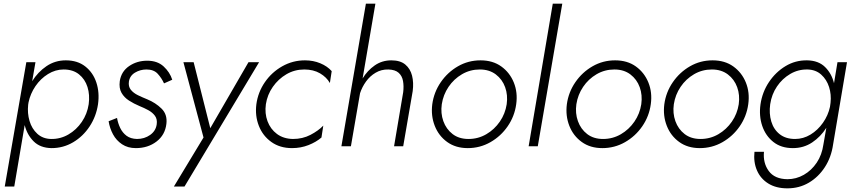

<svg xmlns="http://www.w3.org/2000/svg" viewBox="-20 -800 4671 1050"><path d="M516 -230Q525 -294 507 -348.5Q489 -403 446.5 -436.5Q404 -470 340 -470Q281 -470 234 -438Q187 -406 156 -356L174 -460H124L6 220H58L115 -116Q128 -63 164 -27Q200 9 262 10Q326 10 380 -22Q434 -54 470 -108.5Q506 -163 516 -230ZM465 -230Q457 -177 427.5 -133.5Q398 -90 354 -64.5Q310 -39 259 -40Q214 -41 184 -68.5Q154 -96 141.5 -138.5Q129 -181 134 -227L136 -240Q146 -288 174 -329Q202 -370 242.5 -395Q283 -420 328 -420Q379 -420 412 -393.5Q445 -367 458.5 -324Q472 -281 465 -230Z M620 -155 574 -137Q580 -99 598 -65.5Q616 -32 647.5 -11Q679 10 723 10Q789 10 836 -26Q883 -62 890 -123Q896 -174 863.5 -206Q831 -238 785 -257Q760 -267 735 -279Q710 -291 695.5 -309Q681 -327 685 -354Q690 -386 718.5 -403Q747 -420 781 -420Q821 -420 842.5 -396.5Q864 -373 877 -344L922 -364Q909 -405 875 -436.5Q841 -468 785 -468Q729 -468 686 -438.5Q643 -409 635 -356Q630 -318 644.5 -292.5Q659 -267 685.5 -250Q712 -233 743 -220Q768 -210 791 -197.5Q814 -185 827.5 -166.5Q841 -148 837 -120Q832 -84 801 -62Q770 -40 729 -40Q694 -41 672 -57.5Q650 -74 637.5 -100Q625 -126 620 -155Z M1397 -460H1339L1130 -99L1039 -460H983L1093 -48L931 220H989Z M1434 -230Q1442 -282 1472 -325Q1502 -368 1546.5 -394Q1591 -420 1644 -420Q1694 -420 1730 -399Q1766 -378 1784 -346L1794 -411Q1770 -438 1731.5 -454Q1693 -470 1648 -470Q1581 -470 1523.5 -437.5Q1466 -405 1428.5 -350.5Q1391 -296 1382 -230Q1374 -167 1395.5 -112Q1417 -57 1464 -23.5Q1511 10 1577 10Q1625 10 1667 -6.5Q1709 -23 1738 -48L1748 -113Q1721 -85 1678 -62.5Q1635 -40 1582 -40Q1530 -41 1494.5 -67.5Q1459 -94 1443 -137Q1427 -180 1434 -230Z M2185 -296 2135 0H2185L2237 -302Q2243 -348 2233.5 -386Q2224 -424 2196.5 -447Q2169 -470 2120 -470Q2069 -470 2029 -442Q1989 -414 1963 -371L2033 -780H1981L1847 0H1899L1949 -290Q1960 -324 1981.5 -354Q2003 -384 2034.5 -402.5Q2066 -421 2104 -420Q2141 -419 2160 -402Q2179 -385 2184 -357Q2189 -329 2185 -296Z M2344 -230Q2336 -167 2357.5 -112Q2379 -57 2425.5 -23.5Q2472 10 2538 10Q2605 10 2662 -22.5Q2719 -55 2756.5 -109.5Q2794 -164 2803 -230Q2812 -294 2790 -348.5Q2768 -403 2721.5 -436.5Q2675 -470 2608 -470Q2541 -470 2484.5 -437.5Q2428 -405 2390.5 -350.5Q2353 -296 2344 -230ZM2396 -230Q2404 -282 2433 -325Q2462 -368 2506.5 -394Q2551 -420 2604 -420Q2656 -420 2691.5 -393Q2727 -366 2742.5 -323Q2758 -280 2751 -230Q2743 -178 2713.5 -135Q2684 -92 2639.5 -66Q2595 -40 2542 -40Q2490 -40 2455 -67Q2420 -94 2404.5 -137.5Q2389 -181 2396 -230Z M3003 -780 2871 0H2921L3055 -780Z M3080 -230Q3072 -167 3093.5 -112Q3115 -57 3161.5 -23.5Q3208 10 3274 10Q3341 10 3398 -22.5Q3455 -55 3492.5 -109.5Q3530 -164 3539 -230Q3548 -294 3526 -348.5Q3504 -403 3457.5 -436.5Q3411 -470 3344 -470Q3277 -470 3220.5 -437.5Q3164 -405 3126.5 -350.5Q3089 -296 3080 -230ZM3132 -230Q3140 -282 3169 -325Q3198 -368 3242.5 -394Q3287 -420 3340 -420Q3392 -420 3427.5 -393Q3463 -366 3478.5 -323Q3494 -280 3487 -230Q3479 -178 3449.5 -135Q3420 -92 3375.5 -66Q3331 -40 3278 -40Q3226 -40 3191 -67Q3156 -94 3140.5 -137.5Q3125 -181 3132 -230Z M3613 -230Q3605 -167 3626.5 -112Q3648 -57 3694.5 -23.5Q3741 10 3807 10Q3874 10 3931 -22.5Q3988 -55 4025.5 -109.5Q4063 -164 4072 -230Q4081 -294 4059 -348.5Q4037 -403 3990.5 -436.5Q3944 -470 3877 -470Q3810 -470 3753.5 -437.5Q3697 -405 3659.5 -350.5Q3622 -296 3613 -230ZM3665 -230Q3673 -282 3702 -325Q3731 -368 3775.5 -394Q3820 -420 3873 -420Q3925 -420 3960.5 -393Q3996 -366 4011.5 -323Q4027 -280 4020 -230Q4012 -178 3982.5 -135Q3953 -92 3908.5 -66Q3864 -40 3811 -40Q3759 -40 3724 -67Q3689 -94 3673.5 -137.5Q3658 -181 3665 -230Z M4139 -230Q4130 -166 4148.5 -111.5Q4167 -57 4209.5 -23.5Q4252 10 4316 10Q4375 10 4421.5 -21Q4468 -52 4499 -101L4483 -10Q4475 47 4446.5 89.5Q4418 132 4376 156Q4334 180 4286 180Q4216 179 4184 135Q4152 91 4158 30H4106Q4100 86 4119.5 131.5Q4139 177 4181.5 203.5Q4224 230 4286 230Q4351 230 4403.5 199Q4456 168 4491 114Q4526 60 4536 -10L4612 -460H4560L4541 -345Q4528 -398 4492 -433.5Q4456 -469 4394 -470Q4330 -471 4276 -438.5Q4222 -406 4185.5 -351.5Q4149 -297 4139 -230ZM4192 -230Q4200 -284 4229 -327Q4258 -370 4301.5 -395.5Q4345 -421 4396 -420Q4441 -419 4471 -392Q4501 -365 4514 -324Q4527 -283 4522 -238L4519 -216Q4509 -169 4480.5 -128.5Q4452 -88 4412.5 -64Q4373 -40 4328 -40Q4277 -40 4244 -66Q4211 -92 4198 -135.5Q4185 -179 4192 -230Z"/></svg>

Font: Jost* 300 Light Italic
Style: Italic
Weight: 300
Italic angle: -10°
Version: Version 3.200; ttfautohint (v0.97) -l 8 -r 50 -G 200 -x 14 -